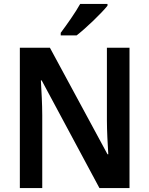

<svg xmlns="http://www.w3.org/2000/svg" viewBox="-20 -957 760 977"><path d="M527 -928V-937H388C363 -892 321 -833 289 -790V-777H370C418 -814 497 -890 527 -928ZM639 0V-714H524V-345C524 -293 528 -219 531 -172H527L234 -714H81V0H195V-370C195 -427 191 -495 188 -548H192L486 0Z"/></svg>

Font: Noto Sans Myanmar UI SemiCondensed SemiBold
Style: Regular
Weight: 600
Width: 4
Designer: Monotype Design Team
Foundry: Monotype Imaging Inc.
Version: Version 2.103